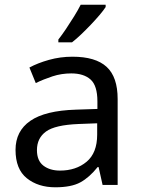

<svg xmlns="http://www.w3.org/2000/svg" viewBox="-20 -786 601 816"><path d="M288 -545Q386 -545 433 -502Q480 -459 480 -365V0H416L399 -76H395Q360 -32 321.5 -11Q283 10 215 10Q142 10 94 -28.5Q46 -67 46 -149Q46 -229 109 -272.5Q172 -316 303 -320L394 -323V-355Q394 -422 365 -448Q336 -474 283 -474Q241 -474 203 -461.5Q165 -449 132 -433L105 -499Q140 -518 188 -531.5Q236 -545 288 -545ZM314 -259Q214 -255 175.5 -227Q137 -199 137 -148Q137 -103 164.5 -82Q192 -61 235 -61Q303 -61 348 -98.5Q393 -136 393 -214V-262ZM429 -756Q420 -742 403 -722Q386 -702 365.5 -680.5Q345 -659 324.5 -639.5Q304 -620 286 -606H228V-618Q243 -637 260.5 -663Q278 -689 295 -716.5Q312 -744 323 -766H429Z"/></svg>

Font: Noto Sans Javanese
Style: Regular
Weight: 400
Designer: Monotype Design Team
Foundry: Monotype Imaging Inc.
Version: Version 2.004